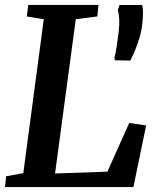

<svg xmlns="http://www.w3.org/2000/svg" viewBox="-20 -763 640 783"><path d="M0.5 0 5 -44 75 -57 158.5 -684.5 89 -696 95.5 -743H381.5L377 -696L289 -684.5L204.5 -55.5L418 -63L507 -261.5L576 -251.5L524 0ZM511.5 -516 449 -517 446.5 -527Q451.5 -546 455.5 -571.5Q459.5 -597 464 -633.5Q467.5 -665 466 -687Q464.5 -709 460.5 -722.5L467.5 -742.5H559.5Q563 -730 563.2 -712.8Q563.5 -695.5 560.5 -668Q558 -640 549.5 -611.5Q541 -583 530.8 -558.2Q520.5 -533.5 511.5 -516Z"/></svg>

Font: Merriweather 20pt SemiBold
Style: Italic
Weight: 600
Italic angle: -7.8°
Version: Version 2.101